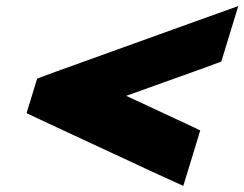

<svg xmlns="http://www.w3.org/2000/svg" viewBox="-20 -676 806 633"><path d="M634.2 -609 765.6 -656 709.6 -473 649.9 -451 396.1 -360 593.9 -268 640.2 -246 584.3 -63 481.6 -110 113.9 -281 67.6 -303 102.5 -417 162.2 -439Z"/></svg>

Font: Nordica Plus
Style: NordicaClassicBkObl
Weight: 900
Version: Version 1.01